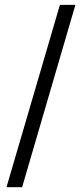

<svg xmlns="http://www.w3.org/2000/svg" viewBox="-20 -757 331 792"><path d="M6.8 15.1H71.3L291 -736.8H227.1Z"/></svg>

Font: MusGlyphs-Text
Style: Regular
Weight: 400
Version: Version 2.1.1